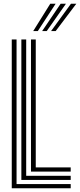

<svg xmlns="http://www.w3.org/2000/svg" viewBox="-20 -1012 430 1032"><path d="M43.2 0V-800H69V-22.5H360V0ZM94.8 -45V-800H120.8V-67.2H360V-45ZM146.5 -89.8V-800H172.2V-112.2H360V-89.8ZM158.5 -845 250.2 -992H279L183.2 -845ZM254.5 -845 361.5 -992H390.2L279.2 -845ZM206.5 -845 306 -992H334.5L231.2 -845Z"/></svg>

Font: Big Shoulders Inline Display Thin ExtraBold
Style: Regular
Weight: 800
Version: Version 2.002